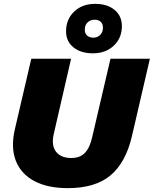

<svg xmlns="http://www.w3.org/2000/svg" viewBox="-20 -964 796 994"><path d="M331 10Q227 10 158 -26.5Q89 -63 62 -131.5Q35 -200 57 -295L142 -660H348L258 -269Q245 -210 270.5 -178Q296 -146 349 -146Q395 -146 420.5 -173.5Q446 -201 458 -257L552 -660H756L663 -259Q631 -122 552 -56Q473 10 331 10ZM472 -944Q536 -944 573.5 -912.5Q611 -881 611 -829Q611 -767 569 -727.5Q527 -688 461 -688Q398 -688 360 -719Q322 -750 322 -802Q322 -864 364 -904Q406 -944 472 -944ZM469 -862Q449 -862 434 -848.5Q419 -835 419 -810Q419 -791 431 -780Q443 -769 464 -769Q484 -769 498.5 -783Q513 -797 513 -821Q513 -840 501.5 -851Q490 -862 469 -862Z"/></svg>

Font: Work Sans ExtraBold
Style: Italic
Weight: 800
Italic angle: -13°
Designer: Wei Huang
Foundry: Wei Huang
Version: Version 2.012; ttfautohint (v1.8.3)